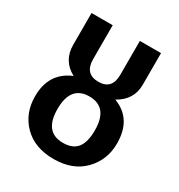

<svg xmlns="http://www.w3.org/2000/svg" viewBox="-178 -862 933 998"><g transform="rotate(30 289.0 -363.0)"><path d="M413 -413Q535 -367 535 -220Q535 -121 469 -53Q403 15 289 15Q175 15 109 -51.5Q43 -118 43 -220Q43 -361 164 -411Q81 -455 81 -551V-741H208V-538Q208 -449 290 -449Q371 -449 371 -538V-741H498V-551Q498 -460 413 -413ZM289 -82Q347 -82 374 -116Q401 -150 401 -221Q401 -360 289 -360Q177 -360 177 -221Q177 -82 289 -82Z"/></g></svg>

Font: FiraGO Medium
Style: Regular
Weight: 500
Designer: bBox Type
Foundry: bBox Type GmbH
Version: Version 1.001;PS 001.001;hotconv 1.0.88;makeotf.lib2.5.64775